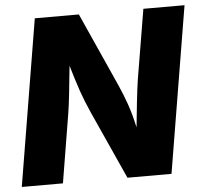

<svg xmlns="http://www.w3.org/2000/svg" viewBox="-52 -783 890 837"><g transform="rotate(-5 393.0 -364.0)"><path d="M9.8 0 130.4 -727.5H323.2L468.3 -404.3Q486.3 -363.8 502 -319.6Q517.6 -275.4 530.8 -215.3Q536.1 -270 542.5 -327.6Q548.8 -385.3 554.7 -423.3L605.5 -727.5H785.6L665 0H472.2L337.9 -296.9Q314.5 -349.1 298.3 -396.2Q282.2 -443.4 263.2 -508.3Q256.8 -443.4 250.7 -387.2Q244.6 -331.1 238.8 -296.9L189.9 0Z"/></g></svg>

Font: Inter Extra Bold
Style: Italic
Weight: 800
Italic angle: -9.39999°
Designer: Rasmus Andersson
Foundry: rsms
Version: Version 4.000;git-3c8e0fc